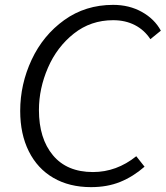

<svg xmlns="http://www.w3.org/2000/svg" viewBox="-20 -756 681 789"><path d="M63 -300Q63 -410 110 -510.5Q157 -611 244 -673.5Q331 -736 445 -736Q511 -736 563 -707Q615 -678 641 -630L598 -595Q573 -633 534 -653Q495 -673 445 -673Q353 -673 283.5 -618Q214 -563 177 -477.5Q140 -392 140 -304Q140 -187 197.5 -118Q255 -49 362 -49Q459 -49 540 -114L574 -71Q527 -30 474 -8.5Q421 13 354 13Q265 13 199.5 -25Q134 -63 98.5 -134Q63 -205 63 -300Z"/></svg>

Font: Nebula Sans Book
Style: Regular
Weight: 400
Italic angle: -9°
Designer: Paul D. Hunt for Adobe (as Source Sans)
Foundry: Nebula Entertainment & Broadcasting LLC
Version: Version 1.010